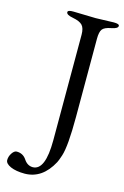

<svg xmlns="http://www.w3.org/2000/svg" viewBox="-198 -711 626 968"><g transform="rotate(15 115.5 -226.5)"><path d="M299.8 -642.1Q299.8 -627.9 265.6 -621.6Q231.4 -615.2 220.7 -601.1Q210 -586.9 210 -550.8V-142.1Q210 9.8 192.9 62Q183.1 91.8 177.7 101.6Q125.5 199.2 34.2 200.2Q-11.7 200.2 -40.5 187.5Q-68.8 174.8 -68.8 156.2Q-68.8 137.7 -57.6 120.6Q-45.9 103 -33.2 103Q0 103 18.1 130.4Q36.1 157.7 64 158.2Q129.9 158.2 129.9 0V-550.8Q129.9 -585 115.7 -600.1Q101.1 -615.2 65.9 -621.6Q30.8 -627.9 30.8 -642.1Q30.8 -653.3 60.1 -652.8L176.8 -649.9L271 -652.8Q299.8 -652.8 299.8 -642.1Z"/></g></svg>

Font: EBGaramond
Style: Regular
Weight: 400
Version: Version 000.012g